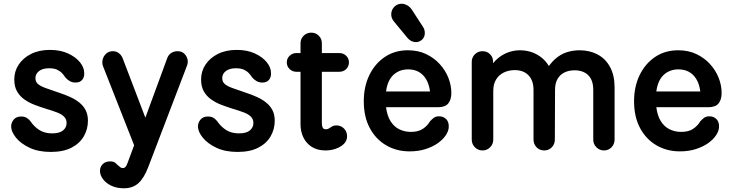

<svg xmlns="http://www.w3.org/2000/svg" viewBox="-20 -801 3950 1035"><path d="M254 18Q187 18 139.5 -4.5Q92 -27 66.5 -58.5Q41 -90 40 -118Q40 -140 54 -156.5Q68 -173 94 -173Q114 -173 126.5 -164Q139 -155 145 -146Q165 -117 193 -99.5Q221 -82 261 -82Q301 -82 320 -98Q339 -114 339 -138Q339 -158 326 -171.5Q313 -185 288.5 -194.5Q264 -204 230 -214Q198 -224 167.5 -235.5Q137 -247 112 -264.5Q87 -282 72 -308Q57 -334 57 -373Q57 -417 81 -453Q105 -489 148 -510.5Q191 -532 249 -532Q305 -532 346.5 -513Q388 -494 411 -465.5Q434 -437 434 -407Q435 -385 423 -370.5Q411 -356 387 -356Q369 -356 355 -364.5Q341 -373 332 -384Q325 -395 315 -406Q305 -417 288.5 -425Q272 -433 245 -433Q210 -433 190.5 -418Q171 -403 171 -380Q171 -359 186 -347Q201 -335 228.5 -325.5Q256 -316 296 -302Q330 -291 358.5 -278Q387 -265 408.5 -247.5Q430 -230 442 -206.5Q454 -183 454 -150Q454 -105 432 -66.5Q410 -28 365.5 -5Q321 18 254 18Z M648 214Q610 214 581 200.5Q552 187 535.5 165Q519 143 519 120Q519 98 534 83.5Q549 69 573 69Q592 69 601 76.5Q610 84 617 91Q623 97 629 101Q635 105 642 105Q651 105 657 98Q663 91 667 79L703 -18L535 -445Q529 -462 533.5 -480.5Q538 -499 552.5 -512Q567 -525 588 -525Q608 -525 622 -513.5Q636 -502 642 -485L781 -121L742 -108L882 -489Q888 -505 902.5 -515Q917 -525 937 -525Q959 -525 972.5 -512.5Q986 -500 990.5 -482.5Q995 -465 988 -447L779 100Q756 160 725.5 187Q695 214 648 214Z M1261 18Q1194 18 1146.5 -4.5Q1099 -27 1073.5 -58.5Q1048 -90 1047 -118Q1047 -140 1061 -156.5Q1075 -173 1101 -173Q1121 -173 1133.5 -164Q1146 -155 1152 -146Q1172 -117 1200 -99.5Q1228 -82 1268 -82Q1308 -82 1327 -98Q1346 -114 1346 -138Q1346 -158 1333 -171.5Q1320 -185 1295.5 -194.5Q1271 -204 1237 -214Q1205 -224 1174.5 -235.5Q1144 -247 1119 -264.5Q1094 -282 1079 -308Q1064 -334 1064 -373Q1064 -417 1088 -453Q1112 -489 1155 -510.5Q1198 -532 1256 -532Q1312 -532 1353.5 -513Q1395 -494 1418 -465.5Q1441 -437 1441 -407Q1442 -385 1430 -370.5Q1418 -356 1394 -356Q1376 -356 1362 -364.5Q1348 -373 1339 -384Q1332 -395 1322 -406Q1312 -417 1295.5 -425Q1279 -433 1252 -433Q1217 -433 1197.5 -418Q1178 -403 1178 -380Q1178 -359 1193 -347Q1208 -335 1235.5 -325.5Q1263 -316 1303 -302Q1337 -291 1365.5 -278Q1394 -265 1415.5 -247.5Q1437 -230 1449 -206.5Q1461 -183 1461 -150Q1461 -105 1439 -66.5Q1417 -28 1372.5 -5Q1328 18 1261 18Z M1735 10Q1691 10 1661 -9Q1631 -28 1615.5 -60Q1600 -92 1600 -131V-568Q1600 -592 1617 -608.5Q1634 -625 1658 -625Q1682 -625 1698.5 -608.5Q1715 -592 1715 -568V-137Q1715 -122 1719.5 -113Q1724 -104 1737 -104Q1747 -104 1754.5 -109.5Q1762 -115 1771 -120Q1780 -125 1793 -125Q1818 -125 1834.5 -108Q1851 -91 1851 -67Q1851 -42 1833.5 -25Q1816 -8 1789.5 1Q1763 10 1735 10ZM1578 -414Q1557 -414 1541.5 -428.5Q1526 -443 1526 -465Q1526 -486 1541.5 -500.5Q1557 -515 1578 -515H1809Q1831 -515 1846 -500.5Q1861 -486 1861 -465Q1861 -443 1846 -428.5Q1831 -414 1809 -414Z M2188 15Q2118 15 2062 -17.5Q2006 -50 1973.5 -110.5Q1941 -171 1941 -255Q1941 -334 1971 -396Q2001 -458 2054.5 -494Q2108 -530 2179 -530Q2234 -530 2277 -509.5Q2320 -489 2350.5 -455.5Q2381 -422 2397 -381.5Q2413 -341 2413 -300Q2413 -264 2396.5 -243.5Q2380 -223 2341 -223H2061Q2067 -176 2086 -146.5Q2105 -117 2133.5 -103.5Q2162 -90 2195 -90Q2235 -90 2259.5 -106.5Q2284 -123 2298 -147Q2307 -157 2318 -165.5Q2329 -174 2347 -174Q2370 -174 2385 -159Q2400 -144 2399 -118Q2399 -96 2383.5 -72.5Q2368 -49 2340.5 -29.5Q2313 -10 2274.5 2.5Q2236 15 2188 15ZM2061 -308H2298Q2291 -364 2260.5 -395.5Q2230 -427 2180 -427Q2133 -427 2101 -397.5Q2069 -368 2061 -308ZM2222 -574Q2197 -574 2178 -595L2107 -681Q2097 -692 2093 -702.5Q2089 -713 2089 -723Q2089 -745 2102.5 -761Q2116 -777 2136 -780Q2152 -783 2170 -775Q2188 -767 2200 -749L2261 -655Q2270 -641 2270 -623Q2270 -601 2255.5 -587.5Q2241 -574 2222 -574Z M2581 10Q2557 10 2540 -7Q2523 -24 2523 -49V-467Q2523 -492 2540 -508.5Q2557 -525 2581 -525Q2606 -525 2622 -508.5Q2638 -492 2638 -469L2639 -418L2615 -425Q2635 -462 2662 -485Q2689 -508 2720 -519Q2751 -530 2782 -530Q2841 -530 2887 -499.5Q2933 -469 2954 -413L2914 -405Q2941 -455 2971.5 -482Q3002 -509 3035.5 -519.5Q3069 -530 3104 -530Q3159 -530 3202 -507Q3245 -484 3269 -439Q3293 -394 3293 -330V-49Q3293 -24 3276.5 -7Q3260 10 3236 10Q3212 10 3195 -7Q3178 -24 3178 -49V-316Q3178 -369 3151 -395.5Q3124 -422 3077 -422Q3046 -422 3022 -410Q2998 -398 2985 -374.5Q2972 -351 2972 -317L2971 -49Q2971 -24 2954.5 -7Q2938 10 2914 10Q2889 10 2872.5 -7Q2856 -24 2856 -49V-316Q2856 -367 2829 -395Q2802 -423 2755 -423Q2722 -423 2695.5 -410Q2669 -397 2654 -372Q2639 -347 2639 -311V-49Q2639 -24 2622 -7Q2605 10 2581 10Z M3645 15Q3575 15 3519 -17.5Q3463 -50 3430.5 -110.5Q3398 -171 3398 -255Q3398 -334 3428 -396Q3458 -458 3511.5 -494Q3565 -530 3636 -530Q3691 -530 3734 -509.5Q3777 -489 3807.5 -455.5Q3838 -422 3854 -381.5Q3870 -341 3870 -300Q3870 -264 3853.5 -243.5Q3837 -223 3798 -223H3518Q3524 -176 3543 -146.5Q3562 -117 3590.5 -103.5Q3619 -90 3652 -90Q3692 -90 3716.5 -106.5Q3741 -123 3755 -147Q3764 -157 3775 -165.5Q3786 -174 3804 -174Q3827 -174 3842 -159Q3857 -144 3856 -118Q3856 -96 3840.5 -72.5Q3825 -49 3797.5 -29.5Q3770 -10 3731.5 2.5Q3693 15 3645 15ZM3518 -308H3755Q3748 -364 3717.5 -395.5Q3687 -427 3637 -427Q3590 -427 3558 -397.5Q3526 -368 3518 -308Z"/></svg>

Font: National Park SemiBold
Style: Regular
Weight: 600
Designer: Andrea Herstowski, Ben Hoepner
Version: Version 1.009